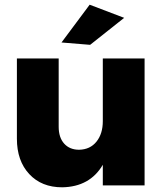

<svg xmlns="http://www.w3.org/2000/svg" viewBox="-20 -790 704 818"><path d="M596 -541V0H418V-88Q363 6 245 8Q157 8 104.5 -48.5Q52 -105 52 -199V-541H230V-250Q230 -204 253.5 -178Q277 -152 317 -152Q364 -153 391 -186.5Q418 -220 418 -274V-541ZM362 -770 509 -714 364 -599 242 -609Z"/></svg>

Font: Montserrat V1
Style: Bold
Weight: 700
Designer: Julieta Ulanovsky
Foundry: Julieta Ulanovsky
Version: Version 6.001